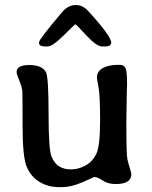

<svg xmlns="http://www.w3.org/2000/svg" viewBox="-20 -743 607 768"><path d="M169.9 -557.1H162.6Q136.2 -557.1 136.2 -570.8V-574.2Q136.2 -585.4 226.6 -692.4Q252 -722.7 280.8 -722.7H285.2Q311 -722.7 333 -698.7Q424.8 -598.6 424.8 -572.3Q424.8 -557.1 399.9 -557.1H388.7Q366.2 -557.1 325.2 -601.6Q284.2 -646 281.7 -646Q279.3 -646 234.9 -601.6Q190.4 -557.1 169.9 -557.1ZM505.4 -46.9Q505.4 -6.8 443.4 -6.8Q411.6 -6.8 390.6 -21Q369.6 -35.2 357.4 -35.2Q356.9 -35.2 311.8 -14.9Q266.6 5.4 228 5.4H214.4Q173.3 5.4 138.9 -14.9Q104.5 -35.2 87.4 -74.5Q70.3 -113.8 70.3 -237.1Q70.3 -360.4 69.3 -377Q68.4 -393.6 57.4 -420.2Q46.4 -446.8 46.4 -455.1Q46.4 -482.9 97.7 -482.9Q148.9 -482.9 164.1 -453.6Q174.3 -433.6 174.3 -288.3Q174.3 -143.1 186.5 -115.5Q198.7 -87.9 217.8 -76.7Q236.8 -65.4 264.9 -65.4Q293 -65.4 321.3 -80.6Q349.6 -95.7 365 -127Q380.4 -158.2 380.4 -260.7Q380.4 -363.3 374 -394.5Q367.7 -425.8 367.7 -432.6Q367.7 -458 391.4 -470.7Q415 -483.4 448.2 -483.4H460Q476.1 -483.4 482.2 -470.5Q488.3 -457.5 488.3 -404.8L487.3 -377.4L485.4 -254.9Q485.4 -124.5 489.5 -106.4Q493.7 -88.4 499.5 -69.6Q505.4 -50.8 505.4 -46.9Z"/></svg>

Font: Averia Gruesa Libre
Style: Regular
Weight: 500
Italic angle: -1.70001°
Version: Version 1.001